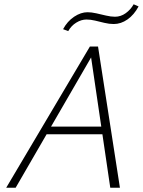

<svg xmlns="http://www.w3.org/2000/svg" viewBox="-20 -875 668 895"><path d="M494 0 401 -632H419L53 0H9L399 -658H437L539 0ZM173 -249 192 -285H469L480 -249ZM298 -730 274 -739Q294 -776 325.5 -797Q357 -818 388 -818Q406 -818 428.5 -813Q451 -808 474 -802.5Q497 -797 516 -797Q543 -797 566 -813.5Q589 -830 603 -855L626 -845Q605 -806 574.5 -784.5Q544 -763 510 -763Q489 -763 466.5 -768.5Q444 -774 423 -779Q402 -784 383 -784Q359 -784 335.5 -769.5Q312 -755 298 -730Z"/></svg>

Font: Ysabeau Infant ExtraLight
Style: Italic
Weight: 250
Italic angle: -12°
Designer: Christian Thalmann (Catharsis Fonts)
Version: Version 2.001;gftools[0.9.30]; featfreeze: ss01,ss02,lnum